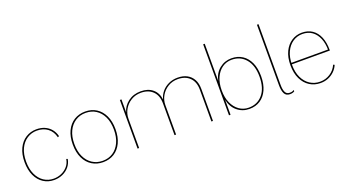

<svg xmlns="http://www.w3.org/2000/svg" viewBox="-54 -1287 3349 1855"><g transform="rotate(-20 1620.0 -360.0)"><path d="M266 -510Q312 -510 349.5 -494Q387 -478 413 -447.5Q439 -417 450 -373L436 -366Q421 -428 376 -462Q331 -496 266 -496Q210 -496 164.5 -466.5Q119 -437 93 -382Q67 -327 67 -250Q67 -174 92.5 -118.5Q118 -63 162.5 -33.5Q207 -4 263 -4Q306 -4 344 -21Q382 -38 408 -69Q434 -100 440 -142L454 -137Q446 -92 418.5 -59Q391 -26 350.5 -8Q310 10 263 10Q202 10 154 -21Q106 -52 78.5 -110.5Q51 -169 51 -250Q51 -331 79 -389.5Q107 -448 156 -479Q205 -510 266 -510Z M767 -510Q832 -510 881 -479Q930 -448 958 -389.5Q986 -331 986 -250Q986 -169 958 -110.5Q930 -52 881 -21Q832 10 767 10Q703 10 653 -21Q603 -52 575 -110.5Q547 -169 547 -250Q547 -331 575 -389.5Q603 -448 653 -479Q703 -510 767 -510ZM767 -496Q707 -496 661 -466Q615 -436 589 -381Q563 -326 563 -250Q563 -174 589 -119Q615 -64 661 -34Q707 -4 767 -4Q827 -4 872.5 -33.5Q918 -63 944 -118.5Q970 -174 970 -250Q970 -327 944 -382Q918 -437 872.5 -466.5Q827 -496 767 -496Z M1122 0V-500H1138V-367Q1155 -429 1209 -469.5Q1263 -510 1338 -510Q1413 -510 1460 -471Q1507 -432 1516 -361Q1526 -404 1554 -438Q1582 -472 1624.5 -492Q1667 -512 1718 -512Q1774 -512 1814 -490.5Q1854 -469 1876 -429Q1898 -389 1898 -331V-2H1882V-329Q1882 -409 1837 -453.5Q1792 -498 1715 -498Q1659 -498 1614.5 -471Q1570 -444 1544 -399.5Q1518 -355 1518 -303V0H1502V-327Q1502 -407 1457 -451.5Q1412 -496 1335 -496Q1279 -496 1234.5 -469Q1190 -442 1164 -397.5Q1138 -353 1138 -301V0Z M2271 10Q2199 10 2146 -34Q2093 -78 2077 -157L2078 -159V0H2062V-730H2078V-343L2077 -345Q2094 -424 2147.5 -467Q2201 -510 2271 -510Q2335 -510 2382.5 -479Q2430 -448 2456.5 -390Q2483 -332 2483 -250Q2483 -169 2456.5 -110.5Q2430 -52 2382.5 -21Q2335 10 2271 10ZM2268 -4Q2358 -4 2412.5 -69Q2467 -134 2467 -250Q2467 -366 2412.5 -431Q2358 -496 2268 -496Q2214 -496 2171 -466Q2128 -436 2103 -380.5Q2078 -325 2078 -250Q2078 -175 2103 -120Q2128 -65 2171 -34.5Q2214 -4 2268 -4Z M2631 -730V-107Q2631 -58 2644 -31Q2657 -4 2688 -4Q2705 -4 2714.5 -7Q2724 -10 2734 -16L2733 -2Q2726 3 2714 6.5Q2702 10 2687 10Q2647 10 2631 -21Q2615 -52 2615 -107V-730Z M3002 10Q2940 10 2891 -21Q2842 -52 2813.5 -110.5Q2785 -169 2785 -250Q2785 -332 2813 -390Q2841 -448 2888.5 -479Q2936 -510 2995 -510Q3057 -510 3101 -480Q3145 -450 3168.5 -394.5Q3192 -339 3192 -262Q3192 -261 3192 -259Q3192 -257 3192 -255H2793V-270H3185L3178 -264Q3178 -333 3156.5 -385Q3135 -437 3094.5 -466.5Q3054 -496 2995 -496Q2941 -496 2897 -466.5Q2853 -437 2827 -382Q2801 -327 2801 -250Q2801 -173 2827.5 -118Q2854 -63 2899.5 -33.5Q2945 -4 3002 -4Q3059 -4 3105.5 -34Q3152 -64 3175 -116L3188 -109Q3172 -72 3144 -45.5Q3116 -19 3080 -4.5Q3044 10 3002 10Z"/></g></svg>

Font: Kantumruy Pro Thin
Style: Regular
Weight: 250
Version: Version 1.002